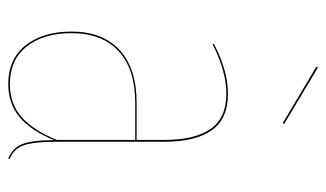

<svg xmlns="http://www.w3.org/2000/svg" viewBox="-184 -604 796 469"><g transform="rotate(90 214.5 -369.0)"><path d="M282.2 -664.6 280.3 -661.1 142.6 -743.2 144.5 -747.1ZM325.7 -108.4Q325.7 -53.2 334.5 -28.3Q343.3 -3.4 368.2 5.9L366.7 9.3Q340.8 -1 331.3 -25.4Q321.8 -49.8 321.8 -102.5Q299.3 -46.9 266.1 -18.8Q232.9 9.3 185.1 9.3Q123.5 9.3 90.1 -33.2Q56.6 -75.7 56.6 -145Q56.6 -221.2 101.8 -262.7Q147 -304.2 230 -304.2H321.3V-372.6Q321.3 -445.8 294.7 -484.6Q268.1 -523.4 208.5 -523.4Q153.3 -523.4 87.4 -489.7L86.9 -493.2Q152.3 -527.3 208.5 -527.3Q270 -527.3 297.9 -487.5Q325.7 -447.8 325.7 -372.6ZM185.1 5.4Q232.9 5.4 265.6 -23.4Q298.3 -52.2 321.3 -109.4V-300.8H230.5Q148.4 -300.8 104.5 -260.3Q60.5 -219.7 60.5 -145Q60.5 -77.1 93 -35.9Q125.5 5.4 185.1 5.4Z"/></g></svg>

Font: Fira Sans Compressed Four
Style: Regular
Weight: 100
Width: 1
Designer: Carrois Corporate & Edenspiekermann AG
Foundry: Carrois Corporate GbR & Edenspiekermann AG
Version: Version 4.203;PS 004.203;hotconv 1.0.88;makeotf.lib2.5.64775